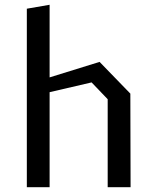

<svg xmlns="http://www.w3.org/2000/svg" viewBox="-20 -785 660 805"><path d="M92.5 0H188V-398.5L364 -439.5L431.5 -369V0H527.5L526.5 -392.5L397.5 -525.5L188 -460.5V-765L92.5 -748.5Z"/></svg>

Font: FontWithASyntaxHighlighterNightOwl
Style: Regular
Weight: 400
Designer: Riley Cran & the Lettermatic Team
Foundry: Lettermatic
Version: Version 1.000 (FontWithASyntaxHighlighterNightOwl)